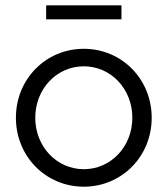

<svg xmlns="http://www.w3.org/2000/svg" viewBox="-20 -694 632 724"><path d="M154 -621H438V-674H154ZM296 10C439 10 552 -104 552 -250C552 -396 439 -510 296 -510C153 -510 40 -396 40 -250C40 -104 153 10 296 10ZM296 -56C194 -56 113 -141 113 -250C113 -359 194 -444 296 -444C398 -444 479 -359 479 -250C479 -141 398 -56 296 -56Z"/></svg>

Font: Red Hat Display
Style: Regular
Weight: 400
Designer: Pentagram, MCKL
Foundry: Pentagram, MCKL
Version: Version 1.023